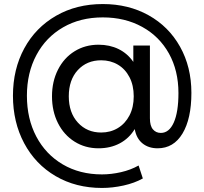

<svg xmlns="http://www.w3.org/2000/svg" viewBox="-20 -727 1010 949"><path d="M714.5 -651.5C648.2 -688.5 572.7 -707 488 -707C401.3 -707 324.3 -687.7 257 -649C189.7 -610.3 137.3 -556.7 100 -488C62.7 -419.3 44 -341.3 44 -254C44 -166.7 62.5 -88.3 99.5 -19C136.5 50.3 188.3 104.5 255 143.5C321.7 182.5 398 202 484 202C518.7 202 554.2 198 590.5 190C626.8 182 658.7 170.3 686 155L665 91C639 105.7 610 116.7 578 124C546 131.3 514.7 135 484 135C410.7 135 346 118.5 290 85.5C234 52.5 190.5 6.7 159.5 -52C128.5 -110.7 113 -178 113 -254C113 -329.3 128.7 -396.3 160 -455C191.3 -513.7 235.3 -559.3 292 -592C348.7 -624.7 414 -641 488 -641C561.3 -641 626.3 -625.3 683 -594C739.7 -562.7 783.7 -518.8 815 -462.5C846.3 -406.2 862 -341 862 -267C862 -204.3 854.3 -155.8 839 -121.5C823.7 -87.2 802.3 -70 775 -70C759 -70 746 -75.8 736 -87.5C726 -99.2 721 -117.3 721 -142V-502H639V-421C619.7 -449 595.3 -470.2 566 -484.5C536.7 -498.8 503.7 -506 467 -506C423 -506 383.5 -495.2 348.5 -473.5C313.5 -451.8 286.2 -421.5 266.5 -382.5C246.8 -343.5 237 -299.7 237 -251C237 -201.7 246.8 -157.5 266.5 -118.5C286.2 -79.5 313.5 -49 348.5 -27C383.5 -5 423 6 467 6C506.3 6 541.3 -2.2 572 -18.5C602.7 -34.8 627.3 -58.3 646 -89C651.3 -58.3 664 -34.8 684 -18.5C704 -2.2 729 6 759 6C811.7 6 852.7 -18.3 882 -67C911.3 -115.7 926 -182.7 926 -268C926 -353.3 907.3 -429.3 870 -496C832.7 -562.7 780.8 -614.5 714.5 -651.5ZM562.5 -94C538.2 -79.3 510.7 -72 480 -72C433.3 -72 395 -88.3 365 -121C335 -153.7 320 -197 320 -251C320 -305 334.8 -348.2 364.5 -380.5C394.2 -412.8 432.7 -429 480 -429C510.7 -429 538.2 -421.8 562.5 -407.5C586.8 -393.2 606 -372.5 620 -345.5C634 -318.5 641 -287 641 -251C641 -215 634 -183.5 620 -156.5C606 -129.5 586.8 -108.7 562.5 -94Z"/></svg>

Font: Rookery
Style: Regular
Weight: 400
Designer: Ryan Kimball / Julieta Ulanovsky
Foundry: Motorola Mobility LLC.
Version: Version 1.0